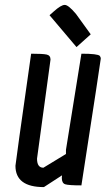

<svg xmlns="http://www.w3.org/2000/svg" viewBox="-20 -756 431 783"><path d="M387 -528Q391 -523 391 -517Q391 -511 312 0Q260 0 246 -4.5Q232 -9 232 -31L233 -41L159 7Q43 7 43 -80Q43 -88 107 -537Q155 -537 170.5 -533.5Q186 -530 186 -513L131 -109Q131 -72 157 -72L249 -128V-145L312 -537Q379 -537 387 -528ZM199 -709Q229 -736 244 -736Q259 -736 290 -699L350 -616L292 -564L182 -694Z"/></svg>

Font: Economica
Style: Bold Italic
Weight: 700
Designer: Vicente Lamonaca
Foundry: Vicente Lamonaca
Version: Version 1.100